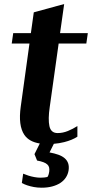

<svg xmlns="http://www.w3.org/2000/svg" viewBox="-20 -691 448 935"><path d="M44.4 -529.8H130.4L144.5 -630.9L292.5 -671.4L272.5 -529.8H407.7L400.4 -479H265.6L222.2 -169.9Q213.4 -110.4 220.7 -76.7Q228 -43 260.7 -43Q285.6 -43 310.3 -53Q335 -63 356.9 -77.1V-25.4Q331.5 -8.8 293 1Q268.1 7.3 242.2 9.3L221.2 51.3Q245.1 55.7 263.7 62.3Q282.2 68.8 294.4 79.1Q306.6 89.4 311.8 104Q316.9 118.7 314 138.7Q311 157.7 300.8 173.3Q290.5 189 273.7 200Q256.8 210.9 233.9 217Q210.9 223.1 183.1 223.1Q162.6 223.1 144.5 219.7Q126.5 216.3 112.1 211.4Q97.7 206.5 86.4 200.2L92.8 154.8Q105.5 160.2 118.7 164.3Q131.8 168.5 147.5 171.4Q163.1 174.3 177.2 174.3Q188 174.3 196.5 173.3Q205.1 172.4 210.9 170.9Q212.9 168 214.4 164.8Q215.8 161.6 217.3 156.7Q218.8 151.9 219.7 145Q221.2 133.3 219.2 124.8Q217.3 116.2 210.4 109.9Q203.6 103.5 191.4 98.9Q179.2 94.2 160.6 90.8L147.9 59.6L173.8 7.8Q121.6 -0.5 98.6 -34.2Q67.9 -79.6 81.1 -172.4L123.5 -479H37.1Z"/></svg>

Font: Noticia Text
Style: Bold Italic
Weight: 700
Italic angle: -8°
Designer: JM Sole
Foundry: JM Sole
Version: Version 1.003